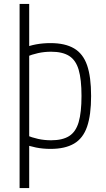

<svg xmlns="http://www.w3.org/2000/svg" viewBox="-20 -750 540 980"><path d="M238 10Q199 10 164 3Q129 -4 99 -16L114 -60Q143 -48 174.5 -41Q206 -34 241 -34Q299 -34 333 -55.5Q367 -77 381.5 -126.5Q396 -176 396 -260Q396 -345 381.5 -394Q367 -443 333 -464.5Q299 -486 241 -486Q206 -486 174.5 -479Q143 -472 114 -460L99 -504Q129 -517 164 -523.5Q199 -530 238 -530Q312 -530 358 -503Q404 -476 424.5 -417Q445 -358 445 -260Q445 -163 424.5 -103.5Q404 -44 358 -17Q312 10 238 10ZM80 210V-730H129V210Z"/></svg>

Font: M PLUS Code Latin Light
Style: Regular
Weight: 300
Designer: Coji Morishita
Foundry: UNDERFOREST DESIGN
Version: Version 1.002; ttfautohint (v1.8.3)